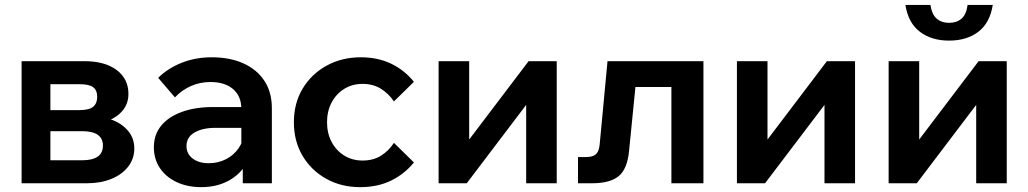

<svg xmlns="http://www.w3.org/2000/svg" viewBox="-20 -755 4237 791"><path d="M69 0V-503H327.6Q411.9 -503 460.5 -466.6Q509.1 -430.2 509.1 -368.1Q509.1 -329.3 486.5 -301Q463.9 -272.7 425.3 -257.7L424.3 -266.7Q472.5 -253.7 502.9 -221.3Q533.3 -189 533.3 -143.4Q533.3 -100.6 507.6 -67.9Q481.9 -35.2 437.9 -17.6Q394 0 338.5 0ZM187.6 -34.3 122.7 -94.7H318.3Q360.9 -94.7 382.4 -109.8Q404 -124.9 404 -155Q404 -185.1 382.4 -199.8Q360.9 -214.6 318.3 -214.6H134.3V-301.4H307.4Q347.3 -301.4 363.9 -315.3Q380.4 -329.2 380.4 -355.9Q380.4 -383.4 363.6 -395.8Q346.7 -408.2 307.4 -408.2H117.5L187.6 -471.7Z M1100 0H980.2V-100.9L974.3 -117.3V-306.2Q974.3 -359 940.1 -388.1Q905.9 -417.1 847.1 -417.1Q803.5 -417.1 766.2 -400.4Q728.8 -383.7 700.7 -353.8L631.6 -434.3Q671.9 -474 728.9 -496.5Q785.9 -519 852.5 -519Q926.5 -519 982.1 -494.2Q1037.7 -469.4 1068.9 -422.6Q1100 -375.9 1100 -309.2ZM809.3 16Q751.4 16 707.1 -5.1Q662.8 -26.2 638.4 -63.1Q613.9 -99.9 613.9 -148.5Q613.9 -200.5 644.2 -237.4Q674.4 -274.2 729.5 -294.1Q784.5 -314 857.7 -314H986.7V-228.3H867.7Q814.1 -228.3 781.2 -209Q748.3 -189.7 748.3 -153.6Q748.3 -121.2 773.7 -101.9Q799.1 -82.6 839.6 -82.6Q878.8 -82.6 911.1 -99.2Q943.3 -115.7 963.3 -144.8Q983.3 -173.8 986.3 -210.8L1024.2 -193.2Q1024.2 -131.4 997.2 -84.1Q970.1 -36.8 921.5 -10.4Q872.8 16 809.3 16Z M1602.9 -166.5 1685.3 -85.7Q1645.8 -37.4 1590.6 -10.7Q1535.4 16 1463.7 16Q1385.7 16 1323.8 -18.6Q1261.9 -53.2 1226.3 -113.4Q1190.7 -173.7 1190.7 -251.5Q1190.7 -329.3 1226.6 -389.5Q1262.6 -449.8 1325.2 -484.4Q1387.9 -519 1466.5 -519Q1536.4 -519 1591.4 -492.6Q1646.4 -466.2 1685.3 -417.9L1602.9 -337.1Q1582 -368.9 1549.7 -389.1Q1517.3 -409.4 1473.9 -409.4Q1431.5 -409.4 1398.4 -389Q1365.3 -368.6 1346.3 -332.9Q1327.3 -297.3 1327.3 -251.5Q1327.3 -205.7 1346.3 -170.1Q1365.3 -134.4 1398.4 -114Q1431.5 -93.6 1473.9 -93.6Q1517.9 -93.6 1550 -113.8Q1582 -134.1 1602.9 -166.5Z M1787 0V-503H1912.9V-168L1905.5 -170.4L2157.7 -503H2273.6V0H2147.7V-335L2155.1 -332.6L1902.9 0Z M2361.2 0V-108H2395.1Q2422.7 -108 2435.5 -120Q2448.2 -132.1 2450.6 -160.7L2482.8 -503H2878V0H2746V-483.7L2840.8 -396.6H2506.2L2606.5 -483.7L2571.7 -134Q2564.5 -58.3 2528.6 -29.1Q2492.8 0 2419.1 0Z M3016 0V-503H3141.9V-168L3134.5 -170.4L3386.7 -503H3502.6V0H3376.7V-335L3384.1 -332.6L3131.9 0Z M3641 0V-503H3766.9V-168L3759.5 -170.4L4011.7 -503H4127.6V0H4001.7V-335L4009.1 -332.6L3756.9 0ZM3889.9 -587.7Q3817.4 -587.7 3769.5 -624.3Q3721.6 -660.9 3710.1 -734.8H3813.1Q3819.1 -695.4 3839.1 -678.2Q3859.1 -660.9 3889.9 -660.9Q3921.6 -660.9 3941.3 -678.2Q3961 -695.4 3966.4 -734.8H4070Q4058.5 -660.9 4010.8 -624.3Q3963 -587.7 3889.9 -587.7Z"/></svg>

Font: Wix Madefor Display
Style: Regular
Weight: 400
Designer: Dalton Maag Ltd
Foundry: Dalton Maag Ltd
Version: Version 3.100